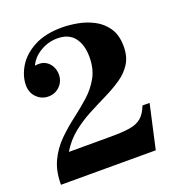

<svg xmlns="http://www.w3.org/2000/svg" viewBox="-125 -783 819 885"><g transform="rotate(-20 285.0 -340.0)"><path d="M502 -215H537L489 0H24Q24 -68 47.5 -116.5Q71 -165 108 -201.5Q145 -238 186.5 -269.5Q228 -301 265 -334Q302 -367 325.5 -409Q349 -451 349 -509Q349 -569 321.5 -604.5Q294 -640 238 -640Q194 -640 155 -617Q116 -594 99 -557L29 -486Q29 -531 56 -576Q83 -621 138 -650.5Q193 -680 276 -680Q311 -680 352 -672.5Q393 -665 430 -645.5Q467 -626 490.5 -591Q514 -556 514 -501Q514 -451 492.5 -417Q471 -383 435 -358.5Q399 -334 355 -312.5Q311 -291 265.5 -267Q220 -243 179.5 -210.5Q139 -178 110 -130H313Q371 -130 407.5 -135.5Q444 -141 466 -159.5Q488 -178 502 -215ZM109 -402Q77 -402 53 -425.5Q29 -449 29 -486L99 -557Q130 -562 149.5 -551.5Q169 -541 179 -522Q189 -503 189 -482Q189 -448 166 -425Q143 -402 109 -402Z"/></g></svg>

Font: Brygada 1918
Style: Regular
Weight: 400
Designer: Mateusz Machalski | Borys Kosmynka | Przemek Hoffer
Foundry: NIEPODLEGLA 2018
Version: Version 3.006